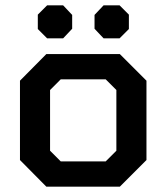

<svg xmlns="http://www.w3.org/2000/svg" viewBox="-20 -701 625 721"><path d="M55 -100V-398L154 -498H430L530 -398V-100L430 0H154ZM377 -95 417 -135V-363L377 -403H208L168 -363V-135L208 -95ZM122 -592V-646L157 -681H217L251 -645V-593L217 -557H157ZM335 -593V-645L369 -681H429L464 -646V-592L429 -557H369Z"/></svg>

Font: Chakra Petch SemiBold
Style: Regular
Weight: 600
Designer: Katatrad Aksorn Co.,Ltd.
Foundry: Cadson Demak Co.,Ltd.
Version: Version 1.000; ttfautohint (v1.6)